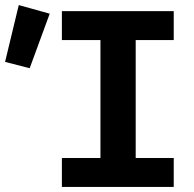

<svg xmlns="http://www.w3.org/2000/svg" viewBox="-184 -737 764 757"><path d="M60 0V-114H212V-579H60V-693H501V-579H351V-114H501V0ZM-67 -468 -164 -493 -110 -717 12 -683Z"/></svg>

Font: Ubuntu Sans Mono
Style: Regular
Weight: 400
Monospace: yes
Designer: Dalton Maag Ltd
Foundry: Dalton Maag Ltd
Version: Version 1.006